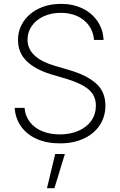

<svg xmlns="http://www.w3.org/2000/svg" viewBox="-20 -738 628 1004"><path d="M297.9 -670.9Q248 -670.9 208.3 -652.6Q168.5 -634.3 146.2 -602.3Q124 -570.3 124 -530.3Q124 -435.5 267.6 -393.6L343.8 -371.1Q430.7 -346.2 481 -302.7Q531.2 -259.3 531.2 -185.5Q531.2 -128.9 502 -84Q472.7 -39.1 418.7 -13.7Q364.7 11.7 293 11.7Q224.1 11.7 172.1 -11.5Q120.1 -34.7 90.3 -76.7Q60.5 -118.7 56.6 -173.8H108.4Q111.8 -131.3 136.2 -99.9Q160.6 -68.4 201.2 -51.8Q241.7 -35.2 293 -35.2Q347.7 -35.2 390.6 -54Q433.6 -72.8 457.5 -106.9Q481.4 -141.1 481.4 -185.5Q481.4 -237.8 443.8 -269.8Q406.2 -301.8 329.1 -325.2L246.1 -349.6Q161.6 -376 117.9 -419.9Q74.2 -463.9 74.2 -528.3Q74.2 -583 103.5 -626.2Q132.8 -669.4 184.1 -693.6Q235.4 -717.8 298.8 -717.8Q361.8 -717.8 411.6 -693.6Q461.4 -669.4 490.2 -626.5Q519 -583.5 521.5 -529.3H471.7Q468.3 -571.3 445.6 -603.5Q422.9 -635.7 384.8 -653.3Q346.7 -670.9 297.9 -670.9ZM268.6 67.4H319.3L264.6 246.1H225.6Z"/></svg>

Font: Pretendard Std ExtraLight
Style: Regular
Weight: 200
Designer: Base glyphs from Inter by Rasmus Andersson; Hangeul glyphs from Noto Sans CJK(Source Han Sans) by Jang Soo-young and Kan
Foundry: Kil Hyung-jin
Version: Version 1.309